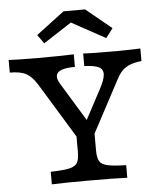

<svg xmlns="http://www.w3.org/2000/svg" viewBox="-54 -813 699 859"><g transform="rotate(-5 295.5 -383.5)"><path d="M0 -514.5V-571L46.4 -569.4Q76.2 -568.5 130.8 -568.5Q235.5 -568.5 292.5 -571V-514.5Q253.6 -514.5 232.7 -506.8Q211.8 -499.1 208.8 -483.4Q205.7 -467.7 220.3 -444.4L342.1 -244.4L301.3 -229.9L394.1 -403.9Q416.8 -445.6 418.2 -469.2Q419.7 -492.7 399.7 -502.8Q379.7 -512.9 334.6 -514.5V-571Q367.1 -568.5 483 -568.5Q514.5 -568.5 591.4 -571V-514.5Q560.7 -511.2 540.5 -503.5Q520.3 -495.8 505.7 -481.6Q491.1 -467.4 478.2 -442.3L328 -160.5H298.8L123.5 -447.6Q100 -486.1 74.2 -500.3Q48.4 -514.5 0 -514.5ZM272.6 -133.7V-250.8L319.4 -200.8L354.1 -250.5V-133.7Q354.1 -100.6 363.4 -85.2Q372.6 -69.9 399 -63.9Q425.3 -57.9 482.8 -56.5V0Q425.8 -2.4 313.9 -2.4Q199.9 -2.4 143.9 0V-56.5Q201.4 -57.9 227.7 -63.9Q254.1 -69.9 263.3 -85.2Q272.6 -100.6 272.6 -133.7ZM137 -671 263.5 -766.7H360.3L475.2 -672.5L443.5 -630.6L262.2 -729.9L317.4 -730.5L165 -631.5Z"/></g></svg>

Font: Playfair Micro SmCond SmLight
Style: Regular
Weight: 360
Width: 4
Designer: Claus Eggers Sørensen
Foundry: Claus Eggers Sørensen
Version: Version 2.100;Glyphs 3.2 (3219)